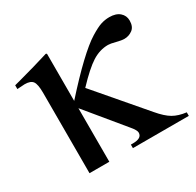

<svg xmlns="http://www.w3.org/2000/svg" viewBox="-109 -582 720 705"><g transform="rotate(-30 251.5 -230.0)"><path d="M503 0H266V-15H275Q313 -15 313 -39Q313 -49 297 -68L166 -227V0H82V-341Q82 -377 73 -389.5Q64 -402 39 -402Q33 -402 7 -400V-416L37 -424Q97 -440 162 -460L166 -458V-258Q226 -325 272 -368.5Q318 -412 348 -430.5Q378 -449 395.5 -454.5Q413 -460 431 -460Q459 -460 474.5 -446.5Q490 -433 490 -412Q490 -386 474.5 -374.5Q459 -363 440 -363Q428 -363 407 -368.5Q386 -374 376 -374Q341 -374 308.5 -353.5Q276 -333 225 -279L398 -77Q425 -45 447.5 -32Q470 -19 503 -15Z"/></g></svg>

Font: STIX
Style: Regular
Weight: 400
Designer: MicroPress Inc., with final additions and corrections provided by Coen Hoffman, Elsevier (retired)
Version: Version 1.1.1